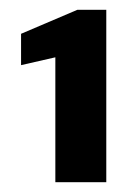

<svg xmlns="http://www.w3.org/2000/svg" viewBox="-20 -724 277 392"><path d="M93 -352V-607L23 -591V-655L138 -704H197V-352Z"/></svg>

Font: DM Sans 24pt
Style: Bold
Weight: 700
Designer: Colophon Foundry, Jonny Pinhorn
Foundry: Colophon Foundry
Version: Version 4.004;gftools[0.9.30]